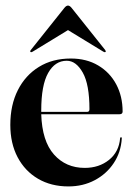

<svg xmlns="http://www.w3.org/2000/svg" viewBox="-20 -659 477 689"><path d="M420 -258.5Q420 -249 408.5 -249H128Q131 -152.5 173.8 -104.5Q216.5 -56.5 284 -56.5Q335.5 -56.5 371.2 -85.2Q407 -114 411 -163Q411.5 -166.5 414 -166.5Q417.5 -166.5 417 -162Q414 -112.5 388.2 -73.8Q362.5 -35 320.2 -12.5Q278 10 225.5 10Q163.5 10 116.5 -17.5Q69.5 -45 43.2 -94.8Q17 -144.5 17 -211Q17 -282 44 -335.5Q71 -389 119.8 -419Q168.5 -449 234 -449Q290.5 -449 332.2 -424.2Q374 -399.5 397 -356.5Q420 -313.5 420 -258.5ZM128 -262.5Q128 -260 128 -257.5H292.5Q301 -257.5 301 -267Q301 -356 277 -398.5Q253 -441 219.5 -441Q177.5 -441 152.8 -397.2Q128 -353.5 128 -262.5ZM97 -473.5Q92 -470.5 89.5 -472.5Q87 -475 90.5 -479.5L210.5 -630Q217.5 -639 224 -639Q230.5 -639 237.5 -630L357.5 -479.5Q361 -474.5 358.5 -472.5Q356.5 -470.5 351 -473.5L224 -551Z"/></svg>

Font: Fraunces 144pt SemiBold
Style: Regular
Weight: 600
Version: Version 1.000;[0bf87f6ff]